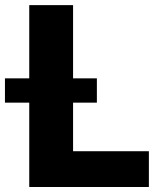

<svg xmlns="http://www.w3.org/2000/svg" viewBox="-76 -748 638 768"><path d="M41 0V-727.5H216.3V-143.1H519.5V0ZM-56.2 -337.4V-434.6H311.5V-337.4Z"/></svg>

Font: Inter Tight ExtraBold
Style: Regular
Weight: 800
Designer: Rasmus Andersson
Foundry: rsms
Version: Version 3.004; ttfautohint (v1.8.4.7-5d5b)